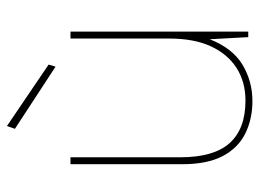

<svg xmlns="http://www.w3.org/2000/svg" viewBox="-117 -618 747 553"><g transform="rotate(-90 256.5 -341.5)"><path d="M242 12Q190 12 148.5 -8.5Q107 -29 83.5 -73.5Q60 -118 60 -191V-512H80V-196Q80 -99 121 -53.5Q162 -8 243 -8Q297 -8 337 -33.5Q377 -59 399.5 -107.5Q422 -156 422 -228V-512H442V0H426L420 -111Q394 -45 346.5 -16.5Q299 12 242 12ZM341 -555 162 -672 170 -695 347 -575Z"/></g></svg>

Font: DM Sans 12pt Thin
Style: Regular
Weight: 250
Version: Version 4.004;gftools[0.9.30]